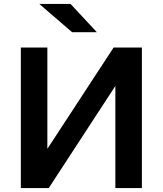

<svg xmlns="http://www.w3.org/2000/svg" viewBox="-20 -957 828 977"><path d="M86 0V-715H221V-62H131L558 -715H702V0H567V-656H656L228 0ZM347 -793 180 -937H339L473 -793Z"/></svg>

Font: Wix Madefor Display
Style: Bold
Weight: 700
Designer: Dalton Maag Ltd
Foundry: Dalton Maag Ltd
Version: Version 3.100